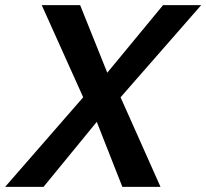

<svg xmlns="http://www.w3.org/2000/svg" viewBox="-78 -730 806 750"><path d="M247 -350 85 -710H235L341 -446L559 -710H708L393 -350L549 0H400L300 -254L92 0H-58Z"/></svg>

Font: Raleway
Style: Bold Italic
Weight: 700
Italic angle: -12°
Designer: Matt McInerney, Pablo Impallari, Rodrigo Fuenzalida
Foundry: Matt McInerney, Pablo Impallari, Rodrigo Fuenzalida
Version: Version 4.101;RELEASE